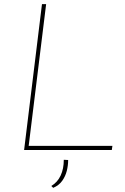

<svg xmlns="http://www.w3.org/2000/svg" viewBox="-20 -722 601 924"><path d="M182 -702H202L118 -20H521L518 0H96ZM236 182 227 173Q257 155 272 122.5Q287 90 287 47L308 48Q308 74 301.5 100Q295 126 279.5 148Q264 170 236 182Z"/></svg>

Font: Josefin Sans Thin Thin
Style: Italic
Weight: 250
Italic angle: -7°
Version: Version 2.000